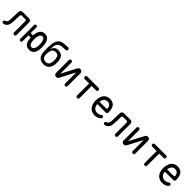

<svg xmlns="http://www.w3.org/2000/svg" viewBox="589 -2771 4822 4822"><g transform="rotate(45 3000.0 -360.0)"><path d="M129 -470Q131 -511 150 -530.5Q169 -550 210 -550H426Q467 -550 486.5 -530.5Q506 -511 506 -470V-35Q506 -12 495 -1Q484 10 461 10Q438 10 427 -1Q416 -12 416 -35V-428Q416 -448 406 -458Q396 -468 376 -468H259Q239 -468 229 -458Q219 -448 218 -428L212 -254Q211 -207 206 -164Q201 -121 186 -87Q171 -53 143 -30Q115 -7 68 1Q45 5 32.5 -6.5Q20 -18 20 -43Q20 -60 28 -69Q36 -78 56 -84Q82 -92 95 -109.5Q108 -127 114 -150.5Q120 -174 120.5 -201Q121 -228 122 -254Z M723 -519V-317H805Q807 -345 811 -373Q819 -426 840 -467.5Q861 -509 897.5 -534.5Q934 -560 990 -560Q1047 -560 1083.5 -535Q1120 -510 1141 -468.5Q1162 -427 1169.5 -374Q1177 -321 1177 -265Q1177 -210 1168.5 -160Q1160 -110 1139 -72.5Q1118 -35 1082 -12.5Q1046 10 990 10Q934 10 897.5 -12.5Q861 -35 840 -72.5Q819 -110 811 -160Q805 -197 804 -237H723V-31Q723 -10 713 0Q703 10 682 10Q661 10 650.5 -0.5Q640 -11 640 -32V-518Q640 -539 650.5 -549.5Q661 -560 682 -560Q703 -560 713 -550Q723 -540 723 -519ZM990 -80Q1019 -80 1038 -97Q1057 -114 1068 -141Q1079 -168 1083 -201Q1087 -234 1087 -265Q1087 -297 1083 -333Q1079 -369 1068 -399.5Q1057 -430 1038.5 -450Q1020 -470 990 -470Q960 -470 941.5 -450Q923 -430 912 -399Q901 -368 897 -332.5Q893 -297 893 -265Q893 -234 897 -201Q901 -168 912 -141Q923 -114 942 -97Q961 -80 990 -80Z M1639 -640 1515 -630Q1477 -627 1449 -615Q1421 -603 1402.5 -581Q1384 -559 1373.5 -528.5Q1363 -498 1361 -457L1356 -371Q1362 -396 1372 -420Q1382 -444 1400 -463Q1418 -482 1446 -494Q1474 -506 1516 -506Q1567 -506 1602.5 -492Q1638 -478 1661.5 -452Q1685 -426 1697.5 -388Q1710 -350 1714 -302Q1716 -278 1716 -253Q1716 -228 1714 -204Q1705 -106 1652 -48Q1599 10 1500 10Q1400 10 1346 -47.5Q1292 -105 1286 -204Q1282 -267 1282 -330.5Q1282 -394 1286 -457Q1290 -517 1304 -564Q1318 -611 1344 -644.5Q1370 -678 1409 -697Q1448 -716 1501 -720L1639 -730Q1662 -732 1672.5 -720Q1683 -708 1683 -685Q1683 -662 1672.5 -652Q1662 -642 1639 -640ZM1500 -70Q1558 -70 1588 -106Q1618 -142 1624 -204Q1626 -228 1626 -253Q1626 -278 1624 -302Q1618 -364 1591.5 -395Q1565 -426 1500 -426Q1471 -426 1449.5 -415Q1428 -404 1413 -384.5Q1398 -365 1389 -339Q1380 -313 1376 -282Q1373 -258 1373 -233Q1373 -208 1376 -184Q1383 -128 1415.5 -99Q1448 -70 1500 -70Z M1880 -68V-515Q1880 -538 1891 -549Q1902 -560 1925 -560Q1948 -560 1959 -549Q1970 -538 1970 -515V-140Q1972 -134 1974 -134Q1976 -134 1976.5 -135.5Q1977 -137 1979 -140L2174 -510Q2186 -533 2201 -546.5Q2216 -560 2242 -560Q2281 -560 2300.5 -540.5Q2320 -521 2320 -482V-35Q2320 -12 2309 -1Q2298 10 2275 10Q2252 10 2241 -1Q2230 -12 2230 -35V-410Q2228 -416 2226 -416Q2224 -416 2223.5 -414.5Q2223 -413 2221 -410L2026 -40Q2014 -17 1999 -3.5Q1984 10 1958 10Q1919 10 1899.5 -9.5Q1880 -29 1880 -68Z M2655 -460H2500Q2480 -460 2467.5 -472.5Q2455 -485 2455 -505Q2455 -525 2467.5 -537.5Q2480 -550 2500 -550H2900Q2920 -550 2932.5 -537.5Q2945 -525 2945 -505Q2945 -485 2932.5 -472.5Q2920 -460 2900 -460H2745V-35Q2745 -12 2734 -1Q2723 10 2700 10Q2677 10 2666 -1Q2655 -12 2655 -35Z M3459 -132Q3478 -132 3490.5 -118.5Q3503 -105 3503 -88Q3503 -79 3498.5 -70.5Q3494 -62 3482 -50Q3466 -35 3448 -24Q3430 -13 3409.5 -5Q3389 3 3366.5 6.5Q3344 10 3319 10Q3261 10 3215.5 -9.5Q3170 -29 3138.5 -65.5Q3107 -102 3090 -154.5Q3073 -207 3073 -272Q3073 -329 3085.5 -381.5Q3098 -434 3125.5 -473.5Q3153 -513 3197 -536.5Q3241 -560 3305 -560Q3365 -560 3405 -539.5Q3445 -519 3469.5 -482Q3494 -445 3504.5 -395.5Q3515 -346 3515 -287Q3515 -269 3502 -254.5Q3489 -240 3468 -240H3165Q3169 -200 3182 -169.5Q3195 -139 3215 -119.5Q3235 -100 3261.5 -90Q3288 -80 3320 -80Q3365 -80 3391.5 -94Q3418 -108 3433 -120Q3441 -127 3446 -129.5Q3451 -132 3459 -132ZM3165 -320H3409Q3414 -320 3419.5 -326Q3425 -332 3425 -353Q3425 -374 3417 -395Q3409 -416 3393.5 -432.5Q3378 -449 3355.5 -459.5Q3333 -470 3305 -470Q3274 -470 3249.5 -459Q3225 -448 3207.5 -428Q3190 -408 3179.5 -380.5Q3169 -353 3165 -320Z M3729 -470Q3731 -511 3750 -530.5Q3769 -550 3810 -550H4026Q4067 -550 4086.5 -530.5Q4106 -511 4106 -470V-35Q4106 -12 4095 -1Q4084 10 4061 10Q4038 10 4027 -1Q4016 -12 4016 -35V-428Q4016 -448 4006 -458Q3996 -468 3976 -468H3859Q3839 -468 3829 -458Q3819 -448 3818 -428L3812 -254Q3811 -207 3806 -164Q3801 -121 3786 -87Q3771 -53 3743 -30Q3715 -7 3668 1Q3645 5 3632.5 -6.5Q3620 -18 3620 -43Q3620 -60 3628 -69Q3636 -78 3656 -84Q3682 -92 3695 -109.5Q3708 -127 3714 -150.5Q3720 -174 3720.5 -201Q3721 -228 3722 -254Z M4280 -68V-515Q4280 -538 4291 -549Q4302 -560 4325 -560Q4348 -560 4359 -549Q4370 -538 4370 -515V-140Q4372 -134 4374 -134Q4376 -134 4376.5 -135.5Q4377 -137 4379 -140L4574 -510Q4586 -533 4601 -546.5Q4616 -560 4642 -560Q4681 -560 4700.5 -540.5Q4720 -521 4720 -482V-35Q4720 -12 4709 -1Q4698 10 4675 10Q4652 10 4641 -1Q4630 -12 4630 -35V-410Q4628 -416 4626 -416Q4624 -416 4623.5 -414.5Q4623 -413 4621 -410L4426 -40Q4414 -17 4399 -3.5Q4384 10 4358 10Q4319 10 4299.5 -9.5Q4280 -29 4280 -68Z M5055 -460H4900Q4880 -460 4867.5 -472.5Q4855 -485 4855 -505Q4855 -525 4867.5 -537.5Q4880 -550 4900 -550H5300Q5320 -550 5332.5 -537.5Q5345 -525 5345 -505Q5345 -485 5332.5 -472.5Q5320 -460 5300 -460H5145V-35Q5145 -12 5134 -1Q5123 10 5100 10Q5077 10 5066 -1Q5055 -12 5055 -35Z M5859 -132Q5878 -132 5890.5 -118.5Q5903 -105 5903 -88Q5903 -79 5898.5 -70.5Q5894 -62 5882 -50Q5866 -35 5848 -24Q5830 -13 5809.5 -5Q5789 3 5766.5 6.5Q5744 10 5719 10Q5661 10 5615.5 -9.5Q5570 -29 5538.5 -65.5Q5507 -102 5490 -154.5Q5473 -207 5473 -272Q5473 -329 5485.5 -381.5Q5498 -434 5525.5 -473.5Q5553 -513 5597 -536.5Q5641 -560 5705 -560Q5765 -560 5805 -539.5Q5845 -519 5869.5 -482Q5894 -445 5904.5 -395.5Q5915 -346 5915 -287Q5915 -269 5902 -254.5Q5889 -240 5868 -240H5565Q5569 -200 5582 -169.5Q5595 -139 5615 -119.5Q5635 -100 5661.5 -90Q5688 -80 5720 -80Q5765 -80 5791.5 -94Q5818 -108 5833 -120Q5841 -127 5846 -129.5Q5851 -132 5859 -132ZM5565 -320H5809Q5814 -320 5819.5 -326Q5825 -332 5825 -353Q5825 -374 5817 -395Q5809 -416 5793.5 -432.5Q5778 -449 5755.5 -459.5Q5733 -470 5705 -470Q5674 -470 5649.5 -459Q5625 -448 5607.5 -428Q5590 -408 5579.5 -380.5Q5569 -353 5565 -320Z"/></g></svg>

Font: Maple Mono NF CN
Style: Regular
Weight: 400
Monospace: yes
Designer: subframe7536
Version: Version 7.000